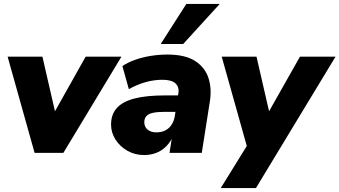

<svg xmlns="http://www.w3.org/2000/svg" viewBox="-20 -782 1736 982"><path d="M157 0 19 -492H197L271 -170H237L418 -492H601L304 0Z M717 11Q670 11 631.5 -11Q593 -33 570.5 -68.5Q548 -104 548 -145Q548 -197 578 -230Q608 -263 669 -278.5Q730 -294 823 -294H902L888 -210H823Q786 -210 762.5 -205Q739 -200 728.5 -188Q718 -176 718 -157Q718 -133 735 -119Q752 -105 779 -105Q806 -105 825.5 -115Q845 -125 857.5 -144Q870 -163 874 -188L892 -303Q898 -336 878 -355Q858 -374 811 -374Q768 -374 725 -362Q682 -350 639 -326L606 -444Q632 -462 669.5 -475.5Q707 -489 750 -496Q793 -503 836 -503Q927 -503 978 -470Q1029 -437 1046.5 -382Q1064 -327 1053 -261L1012 0H847L862 -96H870Q855 -59 831.5 -35Q808 -11 779 0Q750 11 717 11ZM802 -557 933 -762H1104L917 -557Z M1109 180 1263 -69 1253 3 1114 -492H1292L1366 -170H1332L1514 -492H1696L1289 180Z"/></svg>

Font: Nunito Sans 12pt ExtraLight 12pt Black
Style: Italic
Weight: 900
Italic angle: -9°
Version: Version 3.101;gftools[0.9.27]